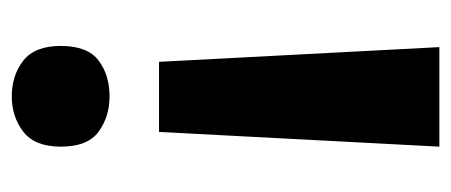

<svg xmlns="http://www.w3.org/2000/svg" viewBox="-240 -346 766 326"><g transform="rotate(-90 143.0 -183.0)"><path d="M82 -296H201L226 180H57ZM228 -463Q228 -417.2 203.2 -398.6Q178.3 -380 142.5 -380Q108 -380 82.5 -398.5Q57 -417 57 -462.6Q57 -507 82.4 -526.5Q107.9 -546 142.2 -546Q178 -546 203 -526.5Q228 -506.9 228 -463Z"/></g></svg>

Font: Noto Naskh Arabic
Style: Regular
Weight: 400
Designer: Monotype Design Team, David Williams, Mohamad Dakak and Nizar Qandah
Foundry: Monotype Imaging Inc.
Version: Version 2.013